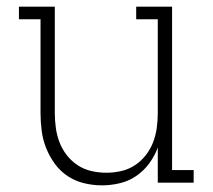

<svg xmlns="http://www.w3.org/2000/svg" viewBox="-20 -550 640 578"><path d="M287 8Q260 8 233 1.5Q206 -5 183.5 -20Q161 -35 145 -57Q129 -79 119 -104Q109 -129 105.5 -156Q102 -183 102 -210V-492H37V-530H145V-210Q145 -188 148 -165.5Q151 -143 159 -122Q167 -101 181 -83Q195 -65 214 -52.5Q233 -40 255.5 -35Q278 -30 300 -30Q322 -30 344.5 -35Q367 -40 386 -52.5Q405 -65 419 -83Q433 -101 441 -122Q449 -143 452 -165.5Q455 -188 455 -210V-492H390V-530H498V-38H563V0H455V-106Q446 -81 429.5 -58.5Q413 -36 390.5 -20.5Q368 -5 341 1.5Q314 8 287 8Z"/></svg>

Font: Iosevka Slab XLtEx
Style: Regular
Weight: 200
Width: 7
Monospace: yes
Designer: Belleve Invis
Foundry: Belleve Invis
Version: Version 11.1.0; ttfautohint (v1.8.3)